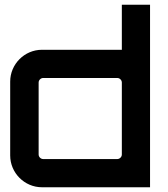

<svg xmlns="http://www.w3.org/2000/svg" viewBox="-20 -790 707 810"><path d="M157 0H613V-770H494V-580H157C83 -580 23 -519 23 -446V-134C23 -61 83 0 157 0ZM162 -119C152 -119 143 -128 143 -138V-442C143 -452 152 -461 162 -461H475C485 -461 494 -452 494 -442V-138C494 -128 485 -119 475 -119Z"/></svg>

Font: Orbitron SemiBold
Style: Regular
Weight: 600
Designer: Matt McInerney
Foundry: The League of Moveable Type
Version: Version 2.001